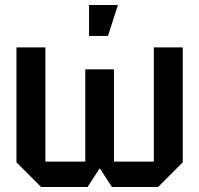

<svg xmlns="http://www.w3.org/2000/svg" viewBox="-20 -750 799 770"><path d="M437 -472V-102H597V-560H713V-99L614 0H429L380 -75L331 0H145L46 -99V-560H162V-102H322V-472ZM337 -606V-730H453L413 -606Z"/></svg>

Font: Tektur SemiCondensed Medium
Style: Regular
Weight: 500
Width: 4
Designer: Adam Jagosz
Foundry: Adam Jagosz
Version: Version 1.005;gftools[0.9.30]